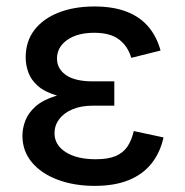

<svg xmlns="http://www.w3.org/2000/svg" viewBox="-20 -573 581 602"><path d="M276.9 9.8Q212.4 9.8 160.9 -9.5Q109.4 -28.8 79.8 -64.2Q50.3 -99.6 50.3 -147.5Q50.3 -170.9 59.6 -195.1Q68.8 -219.2 91.8 -239.5Q114.7 -259.8 155 -272.2Q195.3 -284.7 257.3 -284.7H338.4V-241.7H271.5Q233.9 -241.7 207 -230.2Q180.2 -218.8 165.5 -199.2Q150.9 -179.7 150.9 -155.3Q150.9 -118.7 185.8 -96.2Q220.7 -73.7 280.3 -73.7Q318.8 -73.7 342.5 -83.7Q366.2 -93.8 379.4 -113.3Q392.6 -132.8 399.4 -162.1L492.7 -142.1Q482.4 -95.2 455.6 -61Q428.7 -26.9 384.3 -8.5Q339.8 9.8 276.9 9.8ZM257.3 -262.2Q197.3 -262.2 158.7 -273.4Q120.1 -284.7 98.6 -303.7Q77.1 -322.8 68.8 -346.2Q60.5 -369.6 60.5 -392.6Q60.5 -443.4 87.9 -479Q115.2 -514.6 164.1 -533.7Q212.9 -552.7 275.9 -552.7Q334.5 -552.7 376.5 -536.6Q418.5 -520.5 444.8 -489.7Q471.2 -459 483.4 -414.6L391.6 -391.6Q380.9 -428.2 353.3 -449.2Q325.7 -470.2 275.4 -470.2Q222.2 -470.2 190.4 -447.5Q158.7 -424.8 158.7 -389.2Q158.7 -357.4 187 -337.6Q215.3 -317.9 271.5 -317.9H338.4V-262.2Z"/></svg>

Font: Inter Cardless
Style: Regular
Weight: 400
Designer: Rasmus Andersson
Foundry: rsms
Version: Version 4.001;git-9221beed3